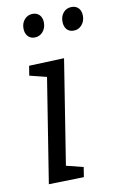

<svg xmlns="http://www.w3.org/2000/svg" viewBox="-86 -794 509 844"><g transform="rotate(-10 169.0 -372.0)"><path d="M113 -643Q94 -643 82.5 -656Q71 -669 71 -691Q71 -715 85.5 -731Q100 -747 122 -747Q141 -747 152.5 -734.5Q164 -722 164 -700Q164 -676 149.5 -659.5Q135 -643 113 -643ZM287 -643Q267 -643 256 -656Q245 -669 245 -691Q245 -715 259 -731Q273 -747 296 -747Q315 -747 326.5 -734.5Q338 -722 338 -700Q338 -676 323.5 -659.5Q309 -643 287 -643ZM62 3 136 -463 60 -482 67 -525 224 -531 150 -64 226 -45 219 -1Z"/></g></svg>

Font: Bitter
Style: Italic
Weight: 400
Italic angle: -9°
Designer: Sol Matas, and Bitter project Authors
Foundry: Sol Matas
Version: Version 2.001